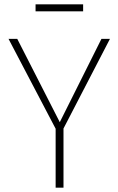

<svg xmlns="http://www.w3.org/2000/svg" viewBox="-20 -860 543 880"><path d="M361 -808H143V-840H361ZM484 -682 271 -271V0H235V-270L19 -682H59L254 -300L445 -682Z"/></svg>

Font: Fira Sans UltraLight
Style: Regular
Weight: 200
Designer: Carrois Corporate & Edenspiekermann AG
Foundry: Carrois Corporate GbR & Edenspiekermann AG
Version: Version 4.106;PS 004.106;hotconv 1.0.70;makeotf.lib2.5.58329